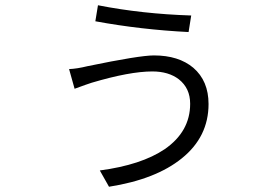

<svg xmlns="http://www.w3.org/2000/svg" viewBox="-20 -653 1040 731"><path d="M661 -351Q622 -381 560 -381Q474 -381 329 -338Q313 -333 264 -315L243 -390Q272 -391 313 -401Q511 -442 566 -442Q660 -442 716 -395Q774 -345 774 -257Q774 -132 672 -50Q573 30 395 58L360 -4Q518 -25 607 -85Q704 -152 704 -258Q704 -317 661 -351ZM353 -633Q521 -600 708 -594L698 -531Q517 -540 343 -572Z"/></svg>

Font: Source Han Sans CN Normal
Style: Regular
Weight: 350
Designer: Ryoko NISHIZUKA 西塚涼子 (kana, bopomofo & ideographs); Paul D. Hunt (Latin, Greek & Cyrillic); Sandoll Communications 산돌커뮤니
Foundry: Adobe
Version: Version 2.004;hotconv 1.0.118;makeotfexe 2.5.65603